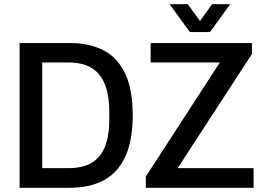

<svg xmlns="http://www.w3.org/2000/svg" viewBox="-20 -890 1253 910"><path d="M73 0V-686H310Q407 -686 473.5 -650Q540 -614 574.5 -538.5Q609 -463 609 -344Q609 -225 574.5 -149Q540 -73 473.5 -36.5Q407 0 309 0ZM180 -93H305Q351 -93 386.5 -105.5Q422 -118 447 -145Q472 -172 485 -216.5Q498 -261 498 -324V-358Q498 -422 485 -467Q472 -512 447.5 -540Q423 -568 387 -581Q351 -594 305 -594H180ZM671 0V-53L1022 -594H694V-686H1174V-634L822 -93H1182V0ZM784 -870H870L951 -759L905 -758L985 -870H1071L975 -738H880Z"/></svg>

Font: Archivo SemiCondensed Medium
Style: Regular
Weight: 500
Width: 4
Designer: Hector Gatti
Foundry: Omnibus-Type
Version: Version 2.001